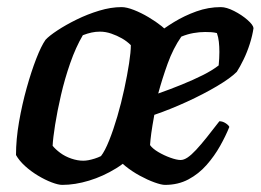

<svg xmlns="http://www.w3.org/2000/svg" viewBox="-20 -520 733 540"><path d="M444 0Q434 0 414.5 -7Q395 -14 373 -26Q351 -38 332.5 -53Q314 -68 305 -84Q305 -129 313.5 -176.5Q322 -224 335.5 -267Q349 -310 363 -343.5Q377 -377 388 -394Q398 -405 419 -422.5Q440 -440 469.5 -458Q499 -476 532.5 -488Q566 -500 601 -500Q617 -500 638.5 -489Q660 -478 676 -464Q692 -450 693 -441Q690 -420 682.5 -396.5Q675 -373 665 -352.5Q655 -332 646 -318Q628 -300 590 -277.5Q552 -255 505 -233.5Q458 -212 414 -197Q408 -164 405.5 -145.5Q403 -127 402 -112Q409 -102 425 -92.5Q441 -83 459 -76.5Q477 -70 488 -70Q497 -70 507.5 -77Q518 -84 531.5 -98.5Q545 -113 561 -133Q577 -153 597 -179Q606 -179 614.5 -173.5Q623 -168 625 -163Q615 -138 599 -109.5Q583 -81 561 -56Q539 -31 510 -15.5Q481 0 444 0ZM425 -257Q459 -269 491 -282Q523 -295 550 -308.5Q577 -322 595 -336Q596 -346 596.5 -355.5Q597 -365 597 -374Q597 -389 595.5 -402.5Q594 -416 590 -427Q582 -429 574 -429.5Q566 -430 557 -430Q541 -430 524 -427Q507 -424 490 -417Q467 -384 451.5 -341Q436 -298 425 -257ZM155 0Q144 0 125.5 -7Q107 -14 87 -26Q67 -38 50.5 -53Q34 -68 25 -84Q25 -128 33.5 -177Q42 -226 55 -272.5Q68 -319 82 -355Q96 -391 108 -408Q118 -419 141.5 -434.5Q165 -450 195.5 -465Q226 -480 259 -490Q292 -500 322 -500Q336 -500 356.5 -492Q377 -484 398 -471.5Q419 -459 434.5 -446.5Q450 -434 453 -425Q453 -395 445 -350Q437 -305 424.5 -256.5Q412 -208 397.5 -166.5Q383 -125 369 -102Q343 -69 306.5 -46.5Q270 -24 230.5 -12Q191 0 155 0ZM214 -68Q221 -68 229 -69.5Q237 -71 246.5 -74Q256 -77 264 -81Q275 -95 287 -125Q299 -155 310 -192.5Q321 -230 329.5 -269.5Q338 -309 343 -341.5Q348 -374 348 -393Q337 -404 323 -412Q309 -420 293 -425.5Q277 -431 261 -431Q249 -431 237.5 -428.5Q226 -426 213 -421Q193 -387 177.5 -342.5Q162 -298 151.5 -252.5Q141 -207 135 -169Q129 -131 128 -110Q136 -100 149.5 -90Q163 -80 180.5 -74Q198 -68 214 -68Z"/></svg>

Font: Texturina Medium 12pt SemiBold
Style: Italic
Weight: 600
Italic angle: -11°
Version: Version 1.002